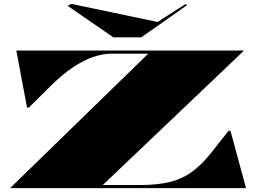

<svg xmlns="http://www.w3.org/2000/svg" viewBox="-20 -968 1322 988"><path d="M32 0 743 -692H556Q509 -692 458.5 -674.5Q408 -657 354.5 -621Q301 -585 243 -528L129 -415H119L64 -708H1236L509 -16H703Q789 -16 852 -31Q915 -46 966 -82.5Q1017 -119 1067 -182L1156 -295H1166L1246 0ZM936 -948 942 -941 707 -776H563L328 -938L347 -948L791 -855Z"/></svg>

Font: Kalnia Expanded SemiBold
Style: Regular
Weight: 600
Width: 7
Designer: Frida Medrano
Foundry: Frida Medrano
Version: Version 1.105